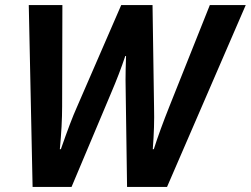

<svg xmlns="http://www.w3.org/2000/svg" viewBox="-20 -734 985 754"><path d="M93 -714H225L224 -317Q224 -242 215 -148H219Q258 -260 281 -311L456 -714H579L585 -311Q587 -239 580 -148H584Q608 -223 646 -318L804 -714H945L636 0H479L474 -347L473 -421Q473 -456 475 -514H472Q449 -445 416 -368L261 0H108Z"/></svg>

Font: Noto Sans Display
Style: Bold Italic
Weight: 700
Italic angle: -12°
Designer: Monotype Design team
Foundry: Monotype Imaging Inc.
Version: Version 1.000